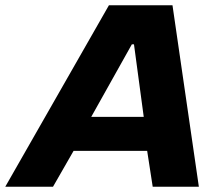

<svg xmlns="http://www.w3.org/2000/svg" viewBox="-63 -708 837 728"><path d="M-43 0 350 -688H591L691 0H516L495 -136H216L138 0ZM283 -265H482L445 -540H437Z"/></svg>

Font: Saira SemiExpanded
Style: Bold Italic
Weight: 700
Width: 6
Italic angle: -12°
Designer: Hector Gatti with collaboration of the Omnibus-Type team
Foundry: Omnibus-Type
Version: Version 1.101